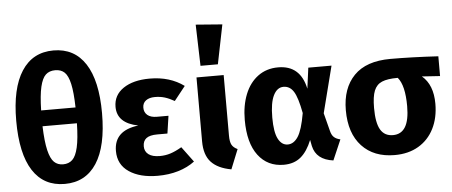

<svg xmlns="http://www.w3.org/2000/svg" viewBox="-54 -965 2618 1112"><g transform="rotate(-5 1255.0 -409.5)"><path d="M531 -373Q531 -181 466.5 -82Q402 17 281 17Q159 17 95.5 -81.5Q32 -180 32 -372Q32 -560 96.5 -659.5Q161 -759 282 -759Q403 -759 467 -660.5Q531 -562 531 -373ZM181 -419H381Q379 -507 368 -556Q357 -605 336.5 -624.5Q316 -644 282 -644Q248 -644 227 -624.5Q206 -605 194.5 -556Q183 -507 181 -419ZM381 -327H181Q184 -237 196 -187Q208 -137 228.5 -117Q249 -97 281 -97Q314 -97 335 -117Q356 -137 367.5 -187Q379 -237 381 -327Z M1022 -488 957 -406Q927 -423 901 -431Q875 -439 844 -439Q811 -439 791.5 -424.5Q772 -410 772 -383Q772 -356 791 -340Q810 -324 846 -324H913L898 -222H839Q795 -222 775 -206.5Q755 -191 755 -160Q755 -130 777.5 -113Q800 -96 843 -96Q876 -96 905.5 -105.5Q935 -115 971 -136L1037 -47Q996 -16 941 0.5Q886 17 821 17Q718 17 655 -25.5Q592 -68 592 -147Q592 -266 734 -283Q612 -307 612 -402Q612 -470 669.5 -509Q727 -548 823 -548Q940 -548 1022 -488Z M1295 -97 1249 17Q1171 3 1132.5 -38.5Q1094 -80 1094 -159V-531H1252V-179Q1252 -143 1261.5 -125.5Q1271 -108 1295 -97ZM1270 -824 1224 -596H1123L1116 -836Z M1728 -410 1744 -531H1879L1810 -260L1837 -155Q1843 -130 1856.5 -118Q1870 -106 1893 -101L1842 17Q1743 4 1725 -77L1718 -113Q1692 -48 1653 -15.5Q1614 17 1554 17Q1460 17 1405.5 -55Q1351 -127 1351 -261Q1351 -345 1377 -410Q1403 -475 1452.5 -511.5Q1502 -548 1570 -548Q1699 -548 1728 -410ZM1511 -261Q1511 -176 1531.5 -137Q1552 -98 1587 -98Q1622 -98 1647 -136Q1672 -174 1689 -272Q1672 -363 1650 -398Q1628 -433 1591 -433Q1554 -433 1532.5 -390Q1511 -347 1511 -261Z M2500 -416 2395 -423Q2459 -369 2459 -259Q2459 -177 2427.5 -114.5Q2396 -52 2337.5 -17.5Q2279 17 2199 17Q2078 17 2008.5 -57.5Q1939 -132 1939 -266Q1939 -394 2010 -467Q2081 -540 2222 -540Q2345 -540 2500 -531ZM2295 -259Q2295 -380 2255 -427H2254Q2195 -427 2163 -413.5Q2131 -400 2117 -365.5Q2103 -331 2103 -265Q2103 -178 2126.5 -138.5Q2150 -99 2199 -99Q2247 -99 2271 -138.5Q2295 -178 2295 -259Z"/></g></svg>

Font: Fira Sans BGR
Style: Bold
Weight: 700
Designer: bBox Type GmbH & Carrois Corporate GbR & Edenspiekermann AG
Foundry: bBox Type GmbH & Carrois Corporate GbR & Edenspiekermann AG
Version: Version 4.301